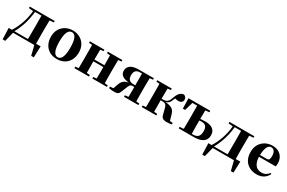

<svg xmlns="http://www.w3.org/2000/svg" viewBox="142 -1877 5064 3383"><g transform="rotate(30 2674.0 -185.0)"><path d="M403 0H123L75 193H22L14 -35H80Q141 -129 186 -258Q225 -371 238 -506L148 -516V-546H655V-516L571 -509Q571 -495 571 -478Q570 -435 569.5 -389Q569 -343 569 -308V-238Q569 -203 569.5 -157Q570 -111 571 -69Q571 -50 571 -35H664L656 193H603L555 0ZM405 -35Q405 -50 406 -69Q406 -111 406.5 -157Q407 -203 407 -238V-308Q407 -343 406.5 -389Q406 -435 406 -478Q405 -496 405 -511H275Q267 -432 251 -358Q232 -267 201 -189Q183 -143 164 -101Q148 -65 130 -35Z M1018 17Q932 17 868.5 -19.5Q805 -56 770 -122Q735 -188 735 -276Q735 -365 773 -429Q811 -493 875.5 -528Q940 -563 1018 -563Q1097 -563 1161.5 -528.5Q1226 -494 1264 -430Q1302 -366 1302 -276Q1302 -187 1266.5 -121Q1231 -55 1167.5 -19Q1104 17 1018 17ZM1018 -18Q1072 -18 1100.5 -81Q1129 -144 1129 -274Q1129 -405 1100.5 -466.5Q1072 -528 1018 -528Q965 -528 936 -466.5Q907 -405 907 -274Q907 -144 936 -81Q965 -18 1018 -18Z M1371 0V-31L1436 -37Q1436 -51 1437 -69Q1437 -111 1437.5 -157Q1438 -203 1438 -238V-308Q1438 -343 1437.5 -389Q1437 -435 1437 -478Q1436 -495 1436 -510L1371 -516V-546H1667V-516L1602 -509Q1602 -495 1602 -477Q1601 -434 1601 -386Q1600 -344 1600 -308H1803Q1803 -344 1803 -386Q1802 -434 1802 -477Q1801 -495 1801 -509L1736 -516V-546H2032V-516L1967 -509Q1967 -495 1967 -478Q1966 -435 1965.5 -389Q1965 -343 1965 -308V-238Q1965 -203 1965.5 -157Q1966 -111 1967 -69Q1967 -51 1967 -37L2032 -31V0H1736V-31L1801 -37Q1801 -52 1802 -70Q1802 -114 1803 -168Q1803 -220 1803 -271H1600Q1600 -220 1601 -168Q1601 -114 1602 -70Q1602 -52 1602 -37L1667 -31V0Z M2371 -546H2673V-516L2609 -510Q2608 -495 2608 -478Q2607 -435 2606.5 -389Q2606 -343 2606 -308V-238Q2606 -203 2606.5 -157Q2607 -111 2608 -69Q2608 -51 2609 -37L2673 -31V0H2380V-31L2449 -38Q2449 -52 2450 -69Q2450 -112 2451 -162Q2451 -203 2451 -240H2417Q2380 -240 2365 -217Q2350 -194 2335 -156L2294 -54Q2281 -19 2259.5 -4Q2238 11 2182 11Q2158 11 2132.5 8.5Q2107 6 2076 0V-31L2143 -37L2179 -138Q2199 -196 2244 -228Q2275 -249 2325 -258Q2277 -264 2243 -276Q2192 -293 2169 -323.5Q2146 -354 2146 -400Q2146 -465 2199 -505.5Q2252 -546 2371 -546ZM2449 -513H2404Q2355 -513 2326 -484.5Q2297 -456 2297 -394Q2297 -336 2324.5 -305Q2352 -274 2409 -274H2451V-308Q2451 -343 2450.5 -389Q2450 -435 2450 -478Q2449 -497 2449 -513Z M2741 0V-31L2806 -37Q2806 -51 2807 -69Q2807 -111 2807.5 -157Q2808 -203 2808 -238V-308Q2808 -343 2807.5 -389Q2807 -435 2807 -478Q2806 -495 2806 -510L2741 -516V-546H3037V-516L2972 -509Q2972 -495 2972 -478Q2971 -434 2971 -386Q2970 -340 2970 -301H2996Q3023 -301 3047.5 -306.5Q3072 -312 3093.5 -333.5Q3115 -355 3131 -402Q3158 -483 3190 -520Q3222 -557 3274 -563Q3331 -545 3331 -487Q3331 -453 3306 -433.5Q3281 -414 3246 -414Q3221 -414 3203 -418Q3190 -421 3176 -426Q3167 -410 3159 -389Q3145 -347 3125.5 -325Q3106 -303 3082 -294Q3071 -290 3060 -286Q3114 -281 3150 -270Q3196 -256 3221.5 -228.5Q3247 -201 3260 -155L3294 -36L3354 -29V0Q3334 5 3307.5 8Q3281 11 3257 11Q3197 11 3170.5 -7.5Q3144 -26 3133 -73L3104 -186Q3096 -219 3083.5 -237.5Q3071 -256 3050.5 -263Q3030 -270 2995 -270H2970Q2970 -219 2971 -168Q2971 -114 2972 -70Q2972 -52 2972 -37L3037 -31V0Z M3382 -338 3377 -546H3820V-516L3741 -509Q3740 -495 3740 -478Q3739 -435 3739 -389Q3738 -359 3738 -333Q3748 -334 3758 -336Q3798 -340 3835 -340Q3908 -340 3955 -320.5Q4002 -301 4025 -264.5Q4048 -228 4048 -177Q4048 -125 4023 -85Q3998 -45 3941.5 -22.5Q3885 0 3788 0H3494V-31L3574 -37Q3574 -52 3575 -69Q3575 -111 3575.5 -157Q3576 -203 3576 -238V-308Q3576 -343 3575.5 -389Q3575 -435 3575 -478Q3574 -495 3574 -509H3478L3428 -338ZM3741 -31H3767Q3832 -31 3865.5 -64Q3899 -97 3899 -170Q3899 -246 3870 -275Q3841 -304 3784 -304Q3759 -304 3738 -302V-238Q3738 -203 3738.5 -157Q3739 -111 3740 -69Q3740 -48 3741 -31Z M4465 0H4185L4137 193H4084L4076 -35H4142Q4203 -129 4248 -258Q4287 -371 4300 -506L4210 -516V-546H4717V-516L4633 -509Q4633 -495 4633 -478Q4632 -435 4631.5 -389Q4631 -343 4631 -308V-238Q4631 -203 4631.5 -157Q4632 -111 4633 -69Q4633 -50 4633 -35H4726L4718 193H4665L4617 0ZM4467 -35Q4467 -50 4468 -69Q4468 -111 4468.5 -157Q4469 -203 4469 -238V-308Q4469 -343 4468.5 -389Q4468 -435 4468 -478Q4467 -496 4467 -511H4337Q4329 -432 4313 -358Q4294 -267 4263 -189Q4245 -143 4226 -101Q4210 -65 4192 -35Z M5085 17Q5001 17 4936 -17Q4871 -51 4834 -116.5Q4797 -182 4797 -275Q4797 -368 4837 -432.5Q4877 -497 4941.5 -530Q5006 -563 5079 -563Q5157 -563 5209.5 -532.5Q5262 -502 5288.5 -450.5Q5315 -399 5315 -335Q5315 -301 5308 -274H4968Q4970 -202 4991 -155Q5013 -102 5052.5 -78Q5092 -54 5142 -54Q5195 -54 5230 -75Q5265 -96 5290 -131L5309 -118Q5278 -53 5220.5 -18Q5163 17 5085 17ZM4968 -310H5103Q5138 -310 5150.5 -329.5Q5163 -349 5163 -395Q5163 -462 5138 -495Q5113 -528 5072 -528Q5044 -528 5020 -504Q4996 -480 4982 -428Q4970 -382 4968 -310Z"/></g></svg>

Font: Early Summer Mincho Heavy
Style: Regular
Weight: 900
Designer: GuiWonder
Version: Version 1.002